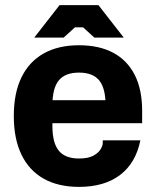

<svg xmlns="http://www.w3.org/2000/svg" viewBox="-20 -721 609 751"><path d="M289 10Q208 10 151 -22Q94 -54 64 -116Q34 -178 34 -267Q34 -357 64 -418.5Q94 -480 151 -512Q208 -544 289 -544Q368 -544 423 -514.5Q478 -485 507 -428Q536 -371 536 -287V-239H125V-329H488L393 -275V-309Q393 -376 368 -406.5Q343 -437 289 -437Q235 -437 210 -406.5Q185 -376 185 -309V-228Q185 -162 210 -131.5Q235 -101 289 -101Q324 -101 344 -111.5Q364 -122 373 -136.5Q382 -151 382 -162V-172H529Q511 -83 449.5 -36.5Q388 10 289 10ZM114 -574 213 -701H365L464 -574H349L305 -614H273L229 -574Z"/></svg>

Font: Mozilla Headline ExtraLight
Style: Regular
Weight: 200
Designer: Studio DRAMA
Foundry: Studio DRAMA
Version: Version 1.000